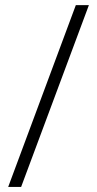

<svg xmlns="http://www.w3.org/2000/svg" viewBox="-20 -734 381 754"><path d="M329.1 -713.9 63 0H12.2L277.8 -713.9Z"/></svg>

Font: Zoram GWebM Light
Style: Regular
Weight: 300
Foundry: Ascender Corporation
Version: Version 1.000